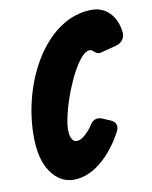

<svg xmlns="http://www.w3.org/2000/svg" viewBox="-83 -793 677 857"><g transform="rotate(-10 255.5 -364.5)"><path d="M511 -604C506 -671 465 -731 392 -731C185 -731 39 -469 39 -219C39 -150 52 -96 79 -57C106 -18 141 2 182 2C284 2 366 -95 409 -178C412 -184 414 -190 414 -197C414 -205 412 -221 389 -230L351 -246C346 -248 341 -249 336 -249C320 -249 307 -240 297 -223L293 -217C272 -188 246 -166 226 -166C216 -166 209 -170 204 -179C198 -188 195 -203 195 -224C195 -264 218 -352 250 -423C263 -455 311 -555 351 -555C357 -555 362 -553 367 -548C376 -539 385 -535 394 -535C397 -535 399 -535 400 -536L473 -555C496 -562 511 -580 511 -604Z"/></g></svg>

Font: Bangerz
Style: Bold
Weight: 700
Designer: vernon adams
Foundry: Vernon Adams
Version: Version 2.10;December 28, 2023;FontCreator 13.0.0.2683 64-bi